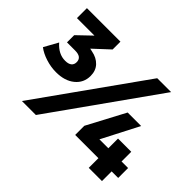

<svg xmlns="http://www.w3.org/2000/svg" viewBox="-141 -953 1204 1204"><g transform="rotate(45 461.0 -350.5)"><path d="M8.8 0ZM348.1 -416Q348.1 -355 301.5 -316.9Q254.9 -278.8 178.2 -278.8Q131.3 -278.8 85.7 -293.5Q40 -308.1 8.8 -332L60.1 -424.8Q107.9 -369.6 168 -370.1Q195.8 -370.1 210.4 -381.6Q225.1 -393.1 225.1 -415Q225.1 -460 167 -460H94.2V-523.9L186 -611.8H30.8V-700.2H328.1V-630.9L225.1 -535.2L245.1 -530.8Q292 -522 320.1 -492.4Q348.1 -462.9 348.1 -416ZM653.3 -701.2H776.4L278.3 0H154.3ZM674.3 -418H793.9L668 -173.8H747.1V-259.8H864.3V-173.8H922.4V-85.9H864.3V0H747.1V-85.9H541V-167Z"/></g></svg>

Font: Argentum Sans
Style: Bold
Weight: 700
Designer: Julieta Ulanovsky (Modified by Cristiano Sobral)
Foundry: Julieta Ulanovsky
Version: Version 1.000; ttfautohint (v1.5.65-e2d9)